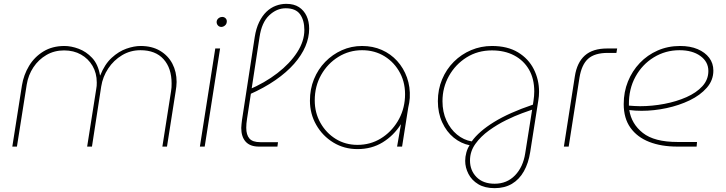

<svg xmlns="http://www.w3.org/2000/svg" viewBox="-20 -762 3773 998"><path d="M44 0 94 -318Q103 -373 131 -419.5Q159 -466 205.5 -494.5Q252 -523 315 -523Q350 -523 389 -508.5Q428 -494 459 -461Q490 -428 500 -370H501Q524 -428 560.5 -461.5Q597 -495 637 -509Q677 -523 711 -523Q770 -523 812 -498Q854 -473 876 -431Q898 -389 898 -336Q898 -324 896.5 -312Q895 -300 893 -287L848 0H824L869 -287Q871 -298 871.5 -308Q872 -318 872 -328Q872 -408 830 -454.5Q788 -501 710 -501Q658 -501 614.5 -475Q571 -449 542.5 -406Q514 -363 506 -312L458 0H433L480 -298Q482 -307 482.5 -315.5Q483 -324 483 -333Q483 -382 461 -419.5Q439 -457 401 -478.5Q363 -500 313 -500Q262 -500 221 -476Q180 -452 153.5 -412Q127 -372 119 -323L68 0Z M1019 0 1099 -510H1124L1044 0ZM1131 -622Q1120 -622 1113 -629.5Q1106 -637 1106 -648Q1106 -654 1109.5 -660Q1113 -666 1120 -670Q1127 -674 1135 -674Q1145 -674 1152 -667.5Q1159 -661 1159 -651Q1159 -641 1154 -634.5Q1149 -628 1142.5 -625Q1136 -622 1131 -622Z M1326 0Q1280 0 1257 -25.5Q1234 -51 1234 -97Q1234 -107 1235.5 -117.5Q1237 -128 1238 -139L1304 -569Q1311 -614 1327 -647Q1343 -680 1365 -701Q1387 -722 1413.5 -732Q1440 -742 1468 -742Q1508 -742 1534 -725Q1560 -708 1573.5 -679Q1587 -650 1587 -613Q1587 -567 1567.5 -521Q1548 -475 1509 -430.5Q1470 -386 1411.5 -345.5Q1353 -305 1276 -271L1271 -295Q1356 -331 1421.5 -381.5Q1487 -432 1524.5 -490Q1562 -548 1562 -606Q1562 -657 1539.5 -688Q1517 -719 1465 -719Q1418 -719 1379 -682Q1340 -645 1329 -569L1264 -144Q1262 -131 1261 -120Q1260 -109 1260 -98Q1260 -61 1276.5 -42Q1293 -23 1333 -23H1425L1422 0Z M1838 13Q1769 13 1713 -21Q1657 -55 1624 -112.5Q1591 -170 1591 -239Q1591 -299 1612 -350.5Q1633 -402 1670.5 -440.5Q1708 -479 1757 -501Q1806 -523 1862 -523Q1918 -523 1964.5 -502.5Q2011 -482 2044.5 -445Q2078 -408 2095.5 -359Q2113 -310 2110 -253Q2109 -240 2107 -227.5Q2105 -215 2102 -203L2070 0H2044L2064 -115H2063Q2026 -57 1969 -22Q1912 13 1838 13ZM1838 -9Q1905 -9 1959 -42Q2013 -75 2047 -131Q2081 -187 2085 -255Q2089 -326 2060 -381.5Q2031 -437 1979.5 -469Q1928 -501 1862 -501Q1795 -501 1739 -466.5Q1683 -432 1649.5 -373Q1616 -314 1616 -240Q1616 -176 1645.5 -123.5Q1675 -71 1725 -40Q1775 -9 1838 -9Z M2551 216Q2500 216 2466 195.5Q2432 175 2415 142Q2398 109 2398 74Q2398 53 2404 31Q2410 9 2421 -7Q2376 -16 2338.5 -46.5Q2301 -77 2278.5 -126Q2256 -175 2256 -236Q2256 -297 2278 -349.5Q2300 -402 2339 -441Q2378 -480 2429 -501.5Q2480 -523 2537 -523Q2618 -523 2672.5 -490Q2727 -457 2754.5 -402.5Q2782 -348 2782 -285Q2782 -274 2781 -262.5Q2780 -251 2778 -239L2736 28Q2727 86 2703 128.5Q2679 171 2641 193.5Q2603 216 2551 216ZM2551 193Q2615 193 2657 149.5Q2699 106 2710 35L2746 -192Q2731 -187 2694 -173.5Q2657 -160 2611 -137.5Q2565 -115 2522 -84Q2479 -53 2451 -14Q2423 25 2423 72Q2423 124 2457 158.5Q2491 193 2551 193ZM2432 -27Q2469 -79 2547.5 -127.5Q2626 -176 2750 -218L2753 -238Q2755 -251 2756 -263Q2757 -275 2757 -287Q2757 -353 2729.5 -400.5Q2702 -448 2652.5 -474Q2603 -500 2537 -500Q2463 -500 2405 -463.5Q2347 -427 2313.5 -367Q2280 -307 2280 -236Q2280 -180 2300.5 -135.5Q2321 -91 2355.5 -62.5Q2390 -34 2432 -27Z M2911 0 2968 -365Q2979 -437 3020 -473.5Q3061 -510 3136 -510H3188L3184 -487H3139Q3071 -487 3037 -456.5Q3003 -426 2992 -358L2936 0Z M3501 0Q3417 0 3354.5 -24.5Q3292 -49 3257 -98Q3222 -147 3222 -221Q3222 -284 3244 -338.5Q3266 -393 3305.5 -434.5Q3345 -476 3398.5 -499.5Q3452 -523 3515 -523Q3568 -523 3606.5 -506.5Q3645 -490 3666.5 -461.5Q3688 -433 3688 -395Q3688 -345 3654 -306Q3620 -267 3565 -240.5Q3510 -214 3444.5 -200Q3379 -186 3315 -186Q3299 -186 3282.5 -187Q3266 -188 3251 -190Q3262 -118 3321.5 -71Q3381 -24 3502 -24H3603L3601 0ZM3249 -213Q3263 -212 3278 -211Q3293 -210 3307 -210Q3370 -210 3433 -222Q3496 -234 3548 -257Q3600 -280 3631 -314Q3662 -348 3662 -393Q3662 -441 3620.5 -471Q3579 -501 3512 -501Q3439 -501 3378.5 -464Q3318 -427 3283 -363Q3248 -299 3249 -218Q3249 -217 3249 -216Q3249 -215 3249 -213Z"/></svg>

Font: MuseoModerno Thin Thin
Style: Italic
Weight: 250
Italic angle: -9°
Version: Version 1.003